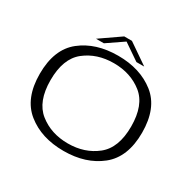

<svg xmlns="http://www.w3.org/2000/svg" viewBox="-153 -872 1067 1047"><g transform="rotate(30 380.5 -349.0)"><path d="M368 4.5Q507.5 4.5 598.8 -68.5Q690 -141.5 690 -295.5Q690 -450.5 598.8 -522.5Q507.5 -594.5 368 -594.5Q228 -594.5 137 -522.5Q46 -450.5 46 -295.5Q46 -141.5 137 -68.5Q228 4.5 368 4.5ZM368 -42.5Q262 -42.5 188 -101.5Q114 -160.5 114 -295Q114 -430.5 188 -489Q262 -547.5 368 -547.5Q473.5 -547.5 547.5 -489Q621.5 -430.5 621.5 -295Q621.5 -160.5 547.5 -101.5Q473.5 -42.5 368 -42.5ZM216 -614H265.5L368 -684L470.5 -614H519.5L391.5 -702H343Z"/></g></svg>

Font: Anybody Expanded Light
Style: Regular
Weight: 300
Width: 7
Version: Version 1.113;gftools[0.9.25]